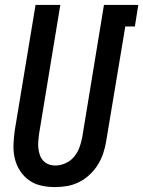

<svg xmlns="http://www.w3.org/2000/svg" viewBox="-20 -755 584 783"><path d="M205 8Q176 8 148.5 2Q121 -4 99 -19.5Q77 -35 62 -58Q47 -81 40.5 -108Q34 -135 35 -164Q36 -193 40 -222L125 -735H226L139 -207Q137 -193 136 -178.5Q135 -164 136.5 -150Q138 -136 142.5 -123Q147 -110 156 -100Q165 -90 178 -85Q191 -80 206 -80Q226 -80 246.5 -89Q267 -98 281.5 -115Q296 -132 303.5 -152.5Q311 -173 315 -193L404 -735H544L530 -647H491L413 -179Q409 -154 401 -130Q393 -106 379.5 -84Q366 -62 346.5 -43.5Q327 -25 303.5 -13Q280 -1 255 3.5Q230 8 205 8Z"/></svg>

Font: Iosevka Semibold
Style: Italic
Weight: 600
Italic angle: -9°
Monospace: yes
Designer: Belleve Invis
Foundry: Belleve Invis
Version: Version 32.5.0; ttfautohint (v1.8.4)